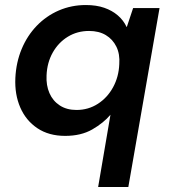

<svg xmlns="http://www.w3.org/2000/svg" viewBox="-20 -528 673 763"><path d="M370 215 419 -72Q391 -39 346.5 -13.5Q302 12 239 12Q174 12 128.5 -18.5Q83 -49 60.5 -101Q38 -153 41 -218Q44 -280 66 -333Q88 -386 126 -425.5Q164 -465 214 -486.5Q264 -508 321 -508Q363 -508 394.5 -497Q426 -486 448.5 -466.5Q471 -447 483 -421H484L509 -496H614L490 215ZM284 -91Q331 -91 369 -115.5Q407 -140 429.5 -181.5Q452 -223 454 -273Q457 -313 442.5 -342.5Q428 -372 400.5 -388.5Q373 -405 334 -405Q287 -405 249.5 -382Q212 -359 189.5 -319Q167 -279 165 -228Q163 -189 176.5 -158Q190 -127 217.5 -109Q245 -91 284 -91Z"/></svg>

Font: DM Sans 28pt SemiBold
Style: Italic
Weight: 600
Italic angle: -10°
Version: Version 4.004;gftools[0.9.30]